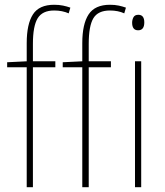

<svg xmlns="http://www.w3.org/2000/svg" viewBox="-20 -785 691 805"><path d="M445 -528H352V-601Q352 -676 371.5 -708.5Q391 -741 441 -741Q475 -741 501 -729L508 -753Q494 -758 478 -761.5Q462 -765 441 -765Q378 -765 351.5 -724.5Q325 -684 325 -604V-528L243 -524V-503H325V0H352V-503H445ZM212 -528H118V-601Q118 -676 138 -708.5Q158 -741 207 -741Q241 -741 268 -729L275 -753Q261 -758 244.5 -761.5Q228 -765 207 -765Q144 -765 118 -724.5Q92 -684 92 -604V-528L10 -524V-503H92V0H118V-503H212ZM534 -690Q534 -658 559 -658Q585 -658 585 -691Q585 -723 560 -723Q545 -723 539.5 -712.5Q534 -702 534 -690ZM546 -528V0H572V-528Z"/></svg>

Font: Noto Sans Display SemiCondensed Thin
Style: Regular
Weight: 250
Width: 4
Designer: Monotype Design team
Foundry: Monotype Imaging Inc.
Version: 1.000